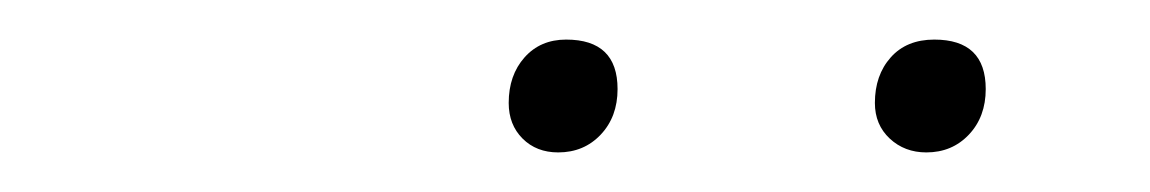

<svg xmlns="http://www.w3.org/2000/svg" viewBox="-20 -672 581 97"><path d="M448 -595Q437 -595 429.5 -602Q422 -609 422 -620Q422 -634 430 -643Q438 -652 452 -652Q478 -652 478 -627Q478 -613 469.5 -604Q461 -595 448 -595ZM262 -595Q251 -595 244 -602Q237 -609 237 -620Q237 -634 245 -643Q253 -652 266 -652Q292 -652 292 -627Q292 -613 283.5 -604Q275 -595 262 -595Z"/></svg>

Font: Work Sans ExtraLight
Style: Italic
Weight: 200
Italic angle: -13°
Designer: Wei Huang
Foundry: Wei Huang
Version: Version 2.012; ttfautohint (v1.8.3)